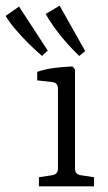

<svg xmlns="http://www.w3.org/2000/svg" viewBox="-99 -656 379 676"><path d="M165 -63Q165 -42 186 -39L232 -32V0H38V-32L84 -39Q105 -42 105 -62V-344Q105 -365 85 -367L32 -373V-403Q61 -413 94 -417Q127 -421 156 -422L165 -412ZM201 -476 180 -459Q162 -476 138 -502.5Q114 -529 93.5 -557.5Q73 -586 62 -607L111 -636ZM69 -478 49 -459Q30 -475 4.5 -500Q-21 -525 -44 -552Q-67 -579 -79 -600L-32 -633Z"/></svg>

Font: Yrsa Light
Style: Regular
Weight: 300
Designer: Anna Giedrys (Yrsa+Rasa design), David Brezina (Yrsa art-direction, Rasa art-direction, design)
Foundry: Rosetta Type Foundry
Version: Version 2.004